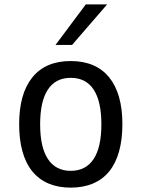

<svg xmlns="http://www.w3.org/2000/svg" viewBox="-20 -837 642 871"><path d="M231.9 -633.3H307.1L465.8 -816.9H369.1ZM300.8 14.2C377 14.2 436 -11.2 475.1 -59.1C515.1 -107.9 535.2 -181.2 535.2 -273.9C535.2 -366.2 515.1 -437 475.1 -486.3C436 -534.2 378.4 -560.1 300.8 -560.1C225.1 -560.1 167 -535.6 127 -486.3C86.9 -437 66.9 -366.2 66.9 -273.4C66.9 -183.1 85.9 -109.4 127 -59.1C167 -10.3 226.1 14.2 300.8 14.2ZM300.8 -62C255.4 -62 220.7 -80.1 197.3 -115.7C173.8 -151.4 162.1 -203.6 162.1 -272.9C162.1 -342.8 173.8 -395 197.3 -430.7C220.7 -466.3 255.4 -483.9 300.8 -483.9C346.7 -483.9 381.3 -466.3 404.8 -430.7C428.2 -395 439.9 -342.8 439.9 -272.9C439.9 -203.6 428.2 -151.4 404.8 -115.7C381.3 -80.1 346.7 -62 300.8 -62Z"/></svg>

Font: Hack
Style: Regular
Weight: 400
Monospace: yes
Designer: Christopher Simpkins
Foundry: Christopher Simpkins
Version: Version 2.010